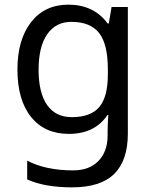

<svg xmlns="http://www.w3.org/2000/svg" viewBox="-20 -566 655 826"><path d="M275 -546Q328 -546 370.5 -526Q413 -506 443 -465H448L460 -536H530V9Q530 124 471.5 182Q413 240 290 240Q172 240 97 206V125Q176 167 295 167Q364 167 403.5 126.5Q443 86 443 16V-5Q443 -17 444 -39.5Q445 -62 446 -71H442Q388 10 276 10Q172 10 113.5 -63Q55 -136 55 -267Q55 -395 113.5 -470.5Q172 -546 275 -546ZM287 -472Q220 -472 183 -418.5Q146 -365 146 -266Q146 -167 182.5 -114.5Q219 -62 289 -62Q370 -62 407 -105.5Q444 -149 444 -246V-267Q444 -377 406 -424.5Q368 -472 287 -472Z"/></svg>

Font: Noto Sans Yi
Style: Regular
Weight: 400
Designer: Monotype Design Team
Foundry: Monotype Imaging Inc.
Version: Version 2.002; ttfautohint (v1.8.4.7-5d5b)